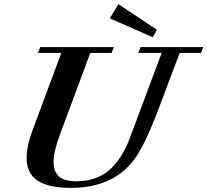

<svg xmlns="http://www.w3.org/2000/svg" viewBox="-20 -889 996 922"><path d="M713.9 -710 507.3 -800.8 548.8 -869.1 733.4 -746.1ZM319.8 13.2Q212.4 13.2 160.2 -21.7Q107.9 -56.6 107.9 -130.4Q107.9 -188 137.2 -266.1L274.4 -634.8H162.6L173.3 -663.1H526.9L515.6 -634.8H413.6L269 -246.1Q237.3 -161.1 237.3 -112.3Q237.3 -65.9 262.9 -42.2Q288.6 -18.6 347.2 -18.6Q440.9 -18.6 502.9 -70.8Q564.9 -123 604.5 -228.5L756.3 -634.8H644.5L654.8 -663.1H956.1L945.3 -634.8H842.8L739.3 -360.4Q673.8 -187.5 622.6 -120.6Q521 13.2 319.8 13.2Z"/></svg>

Font: Elstob
Style: Bold Italic
Weight: 700
Italic angle: -20°
Designer: Peter S. Baker
Version: Version 1.015